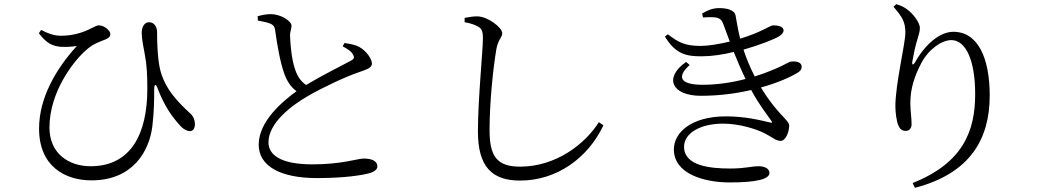

<svg xmlns="http://www.w3.org/2000/svg" viewBox="-20 -830 5040 924"><path d="M167 -670C203 -623 230 -609 270 -605C300 -603 327 -605 350 -609C249 -498 168 -359 168 -211C168 -28 295 38 420 38C620 38 698 -103 713 -221C722 -294 722 -360 722 -398C722 -428 730 -429 740 -401C771 -320 809 -267 843 -230C859 -210 879 -199 894 -199C911 -199 918 -215 918 -233C917 -263 904 -278 888 -291C846 -331 769 -401 748 -507C738 -560 736 -623 736 -674C736 -702 722 -723 697 -723C678 -723 662 -705 662 -671C662 -644 671 -599 676 -573C687 -517 689 -468 689 -402C689 -192 614 -30 416 -30C311 -30 218 -91 218 -216C218 -389 336 -540 398 -592C429 -620 463 -630 487 -640C506 -648 511 -656 511 -667C511 -682 482 -708 456 -708C444 -708 436 -701 405 -687C369 -670 324 -658 273 -658C240 -658 210 -669 178 -686Z M1220 -752 1221 -731C1236 -728 1260 -724 1276 -718C1296 -711 1302 -701 1304 -685C1314 -612 1329 -528 1348 -476C1359 -444 1378 -412 1407 -391C1342 -344 1225 -247 1225 -134C1225 -30 1330 27 1505 27C1641 27 1723 13 1760 3C1780 -3 1796 -15 1796 -28C1796 -58 1765 -67 1730 -67C1701 -67 1626 -39 1484 -39C1328 -39 1272 -86 1272 -145C1272 -238 1382 -322 1462 -368C1531 -408 1643 -461 1706 -482C1746 -496 1770 -504 1770 -524C1770 -545 1745 -584 1709 -604C1691 -614 1665 -619 1638 -623L1629 -607C1650 -596 1672 -583 1680 -565C1687 -552 1683 -545 1667 -537C1630 -517 1526 -465 1453 -421C1424 -441 1408 -469 1398 -503C1384 -544 1377 -617 1376 -655C1375 -679 1383 -689 1383 -707C1382 -730 1329 -762 1284 -762C1264 -762 1246 -759 1220 -752Z M2216 -723C2242 -719 2265 -711 2281 -702C2298 -692 2304 -681 2304 -645C2304 -587 2280 -352 2280 -197C2280 -26 2349 39 2483 39C2660 39 2810 -70 2884 -227L2862 -242C2795 -136 2655 -28 2483 -28C2373 -28 2336 -76 2336 -203C2336 -339 2353 -501 2369 -595C2378 -642 2397 -649 2397 -670C2397 -698 2328 -749 2281 -751C2263 -752 2242 -749 2216 -744Z M3684 -241C3637 -252 3565 -270 3474 -270C3305 -270 3223 -191 3223 -111C3223 6 3367 48 3492 48C3621 48 3683 32 3683 2C3683 -17 3662 -30 3632 -30C3593 -30 3569 -19 3494 -19C3399 -19 3272 -31 3272 -124C3272 -190 3352 -235 3459 -235C3541 -235 3620 -208 3657 -190C3697 -170 3713 -152 3737 -152C3761 -152 3778 -195 3778 -226C3778 -252 3720 -280 3642 -409C3718 -430 3778 -456 3815 -478C3834 -488 3838 -499 3838 -509C3838 -529 3816 -536 3791 -534C3775 -534 3764 -520 3700 -494C3674 -483 3644 -472 3612 -462C3588 -509 3571 -552 3558 -591C3639 -614 3708 -642 3729 -655C3744 -665 3751 -674 3751 -684C3750 -703 3724 -708 3701 -708C3685 -708 3646 -675 3542 -644C3532 -683 3526 -723 3520 -755C3515 -783 3477 -791 3441 -791C3411 -791 3388 -782 3359 -765L3363 -746C3380 -747 3397 -748 3414 -747C3445 -745 3454 -734 3462 -711L3492 -630C3443 -618 3388 -609 3352 -609C3273 -609 3243 -628 3194 -665L3180 -654C3232 -567 3287 -559 3356 -559C3404 -559 3459 -567 3511 -580C3530 -533 3549 -489 3568 -450C3504 -433 3433 -422 3361 -422C3250 -422 3237 -462 3299 -517L3282 -532C3173 -456 3213 -369 3353 -369C3441 -369 3524 -380 3595 -397C3633 -326 3674 -275 3691 -250C3698 -240 3697 -237 3684 -241Z M4280 -797C4322 -749 4337 -725 4337 -673C4337 -619 4289 -426 4289 -318C4289 -292 4294 -246 4304 -225C4313 -205 4325 -200 4339 -200C4355 -200 4367 -212 4367 -232C4367 -265 4361 -294 4361 -334C4361 -404 4381 -463 4413 -525C4448 -592 4511 -637 4558 -637C4628 -637 4673 -540 4673 -377C4673 -198 4614 -46 4372 51L4383 74C4651 4 4743 -163 4743 -370C4743 -548 4688 -677 4568 -677C4503 -677 4433 -617 4386 -534C4375 -514 4367 -515 4371 -536C4378 -575 4384 -605 4394 -637C4400 -661 4407 -675 4407 -696C4407 -718 4378 -763 4341 -788C4327 -798 4313 -804 4293 -810Z"/></svg>

Font: Harano Aji Mincho TW
Style: Regular
Weight: 400
Foundry: Masamichi Hosoda
Version: HaranoAjiMinchoTW-Regular version 20230610;ttx 4.39.4